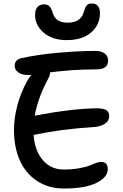

<svg xmlns="http://www.w3.org/2000/svg" viewBox="-20 -1062 706 1101"><path d="M361.8 -832Q280.3 -832 230.7 -874.5Q181.2 -917 181.2 -976.1Q181.2 -1007.3 195.1 -1022.2Q209 -1037.1 232.9 -1037.1Q252 -1037.1 262.9 -1026.6Q273.9 -1016.1 282.2 -988.8Q297.4 -932.1 367.2 -932.1Q441.4 -932.1 459 -988.8Q467.8 -1019.5 477.1 -1030.8Q486.3 -1042 504.9 -1042Q553.2 -1042 553.2 -986.8Q553.2 -919.9 502.7 -876Q452.1 -832 361.8 -832ZM347.2 19Q256.3 19 190.4 -25.6Q124.5 -70.3 92.3 -145.3Q60.1 -220.2 60.1 -315.9Q60.1 -387.2 80.6 -461.4Q101.1 -535.6 134.8 -595.2Q141.6 -609.4 159.2 -631.8H141.1Q105.5 -631.8 84.7 -647Q64 -662.1 64 -684.1Q64 -717.3 100.1 -728Q191.9 -748.5 311.3 -759.3Q430.7 -770 527.8 -770Q562.5 -770 581.3 -754.4Q600.1 -738.8 600.1 -715.8Q600.1 -690.9 584.2 -677.5Q568.4 -664.1 529.8 -664.1Q396.5 -664.1 267.1 -647Q267.1 -636.7 262.2 -622.1Q196.8 -502 179.2 -398.9Q395 -439.5 534.2 -440.9Q573.2 -440.9 589.6 -430.4Q606 -419.9 606 -397Q606 -367.2 580.1 -351.3Q554.2 -335.4 513.2 -333Q329.1 -321.8 172.9 -288.1Q178.7 -198.7 225.3 -144.3Q272 -89.8 345.2 -89.8Q391.6 -89.8 430.9 -96.7Q470.2 -103.5 490.7 -111.8Q511.2 -120.1 529.8 -127Q548.3 -133.8 558.1 -133.8Q598.1 -133.8 598.1 -92.8Q598.1 -45.4 533.2 -13.2Q468.3 19 347.2 19Z"/></svg>

Font: Shantell Sans Irregular Bouncy
Style: Regular
Weight: 500
Designer: Stephen Nixon, Anya Danilova, Shantell Martin
Foundry: Arrow Type
Version: Version 1.006;[9816181b4]